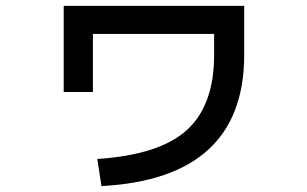

<svg xmlns="http://www.w3.org/2000/svg" viewBox="-20 -592 1040 651"><path d="M196 -572H808V-406Q808 13 324 39L310 -53Q521 -67 613.5 -151Q706 -235 706 -406V-477H295V-280H196Z"/></svg>

Font: M PLUS 1p Medium
Style: Regular
Weight: 500
Version: Version 1.062